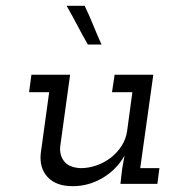

<svg xmlns="http://www.w3.org/2000/svg" viewBox="-20 -632 595 660"><path d="M394 0H521L528 -54H462L507 -375H374L365 -315H435L417 -182Q413 -154 398 -130.5Q383 -107 361 -90Q339 -73 312 -63.5Q285 -54 257 -54Q217 -56 200.5 -77.5Q184 -99 187 -129L221 -375H88L80 -315H149L120 -104Q115 -54 144 -23Q173 8 230 8Q285 8 333 -20.5Q381 -49 408 -97L400 -52ZM271 -612H209Q228 -579 245.5 -545.5Q263 -512 282 -479H329Q314 -512 300.5 -545.5Q287 -579 271 -612Z"/></svg>

Font: Josefin Slab Thin SemiBold
Style: Italic
Weight: 600
Italic angle: -12°
Version: Version 2.000